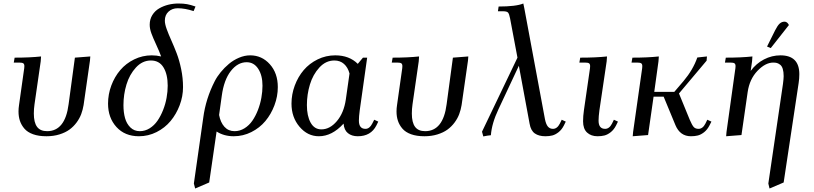

<svg xmlns="http://www.w3.org/2000/svg" viewBox="-20 -766 4616 1089"><path d="M58.1 -411.1 63 -439Q149.4 -439 212.9 -445.8L210.9 -418L175.8 -174.8Q171.9 -147.9 171.9 -122.1Q171.9 -71.3 190.2 -46.6Q208.5 -22 247.1 -22Q349.6 -22 369.1 -174.8L404.8 -439L492.2 -445.8L490.2 -421.9L454.1 -169.9Q449.7 -143.6 440.7 -119.1Q431.6 -94.7 414.6 -71.5Q397.5 -48.3 374.3 -31.2Q351.1 -14.2 317.4 -3.7Q283.7 6.8 243.2 6.8Q199.2 6.8 167.5 -4.6Q135.7 -16.1 118.4 -36.4Q101.1 -56.6 93 -80.6Q85 -104.5 85 -133.8Q85 -151.4 87.9 -169.9L115.2 -363.8Q118.2 -380.9 118.2 -391.1Q118.2 -402.8 111.8 -407Q105.5 -411.1 87.9 -411.1Z M592.8 -178.2Q592.8 -231 611.3 -280.8Q629.9 -330.6 662.1 -368.4Q694.3 -406.2 741.2 -429.2Q788.1 -452.1 840.8 -452.1Q867.7 -452.1 894 -445.8Q883.8 -474.1 866 -512.5Q848.1 -550.8 838.6 -576.9Q829.1 -603 829.1 -626Q829.1 -656.7 844 -680.7Q858.9 -704.6 883.1 -718.5Q907.2 -732.4 935.1 -739.3Q962.9 -746.1 992.2 -746.1Q1020.5 -746.1 1040.8 -742.4Q1061 -738.8 1088.9 -729L1078.1 -703.1Q1029.3 -719.2 987.8 -719.2Q957 -719.2 936 -700.2Q915 -681.2 915 -648.9Q915 -629.9 925.5 -600.8Q936 -571.8 951.4 -537.6Q966.8 -503.4 981.9 -464.1Q997.1 -424.8 1007.6 -373.8Q1018.1 -322.8 1018.1 -272Q1018.1 -219.2 999 -168.9Q980 -118.7 947.5 -79.6Q915 -40.5 867.9 -16.8Q820.8 6.8 768.1 6.8Q688 6.8 640.4 -45.7Q592.8 -98.1 592.8 -178.2ZM680.2 -169.9Q680.2 -128.4 689.2 -96.2Q698.2 -64 719.7 -43Q741.2 -22 772.9 -22Q802.7 -22 828.9 -38.3Q855 -54.7 873.3 -81.3Q891.6 -107.9 905 -141.8Q918.5 -175.8 924.8 -211.2Q931.2 -246.6 931.2 -279.8Q931.2 -344.7 907.2 -383.8Q883.3 -422.9 835.9 -422.9Q787.6 -422.9 751 -383.1Q714.4 -343.3 697.3 -286.6Q680.2 -230 680.2 -169.9Z M1079.6 274.9 1132.8 -98.1Q1147 -206.1 1197.8 -305.2Q1210.9 -331.1 1231.7 -356.4Q1252.4 -381.8 1278.3 -403.6Q1304.2 -425.3 1335.9 -438.7Q1367.7 -452.1 1398.9 -452.1Q1465.3 -452.1 1510.5 -401.6Q1555.7 -351.1 1555.7 -272Q1555.7 -219.2 1536.6 -168.7Q1517.6 -118.2 1485.1 -79.3Q1452.6 -40.5 1405.5 -16.8Q1358.4 6.8 1305.7 6.8Q1250.5 6.8 1208.5 -20L1166.5 269L1086.9 303.2ZM1222.7 -113.8Q1230.5 -71.8 1252.9 -46.9Q1275.4 -22 1310.5 -22Q1340.3 -22 1366.7 -38.3Q1393.1 -54.7 1411.4 -81.3Q1429.7 -107.9 1442.9 -141.8Q1456.1 -175.8 1462.4 -211.2Q1468.8 -246.6 1468.8 -279.8Q1468.8 -338.4 1444.6 -375.7Q1420.4 -413.1 1378.9 -413.1Q1328.1 -413.1 1289.1 -363Q1250 -313 1237.8 -222.2Z M1633.3 -178.2Q1633.3 -231 1651.9 -280.8Q1670.4 -330.6 1702.6 -368.4Q1734.9 -406.2 1781.7 -429.2Q1828.6 -452.1 1881.3 -452.1Q1960.9 -452.1 2009.3 -403.8L2038.6 -439H2062.5L2020.5 -141.1Q2015.6 -104.5 2015.6 -82Q2015.6 -35.2 2052.7 -35.2Q2076.2 -35.2 2091.3 -64.9L2102.5 -86.9L2125.5 -76.2L2114.7 -54.2Q2083.5 6.8 2009.3 6.8Q1975.1 6.8 1953.4 -10.7Q1931.6 -28.3 1928.7 -64.9Q1863.3 6.8 1788.6 6.8Q1724.6 6.8 1679 -46.9Q1633.3 -100.6 1633.3 -178.2ZM1720.7 -169.9Q1720.7 -108.4 1741.9 -70.3Q1763.2 -32.2 1802.7 -32.2Q1851.1 -32.2 1890.6 -78.9Q1930.2 -125.5 1941.4 -201.2L1962.4 -349.1Q1953.1 -383.8 1931.2 -403.3Q1909.2 -422.9 1876.5 -422.9Q1828.1 -422.9 1791.5 -383.1Q1754.9 -343.3 1737.8 -286.6Q1720.7 -230 1720.7 -169.9Z M2202.1 -411.1 2207 -439Q2293.5 -439 2356.9 -445.8L2355 -418L2319.8 -174.8Q2315.9 -147.9 2315.9 -122.1Q2315.9 -71.3 2334.2 -46.6Q2352.5 -22 2391.1 -22Q2493.7 -22 2513.2 -174.8L2548.8 -439L2636.2 -445.8L2634.3 -421.9L2598.1 -169.9Q2593.8 -143.6 2584.7 -119.1Q2575.7 -94.7 2558.6 -71.5Q2541.5 -48.3 2518.3 -31.2Q2495.1 -14.2 2461.4 -3.7Q2427.7 6.8 2387.2 6.8Q2343.3 6.8 2311.5 -4.6Q2279.8 -16.1 2262.5 -36.4Q2245.1 -56.6 2237.1 -80.6Q2229 -104.5 2229 -133.8Q2229 -151.4 2231.9 -169.9L2259.3 -363.8Q2262.2 -380.9 2262.2 -391.1Q2262.2 -402.8 2255.9 -407Q2249.5 -411.1 2231.9 -411.1Z M2713.9 -19 2915 -439 2873 -662.1Q2868.2 -687 2861.6 -694.6Q2855 -702.1 2833 -702.1H2804.2L2808.1 -729Q2907.2 -729 2948.2 -746.1L2954.1 -717.8L3070.8 -90.8Q3076.7 -61 3087.6 -48.1Q3098.6 -35.2 3116.2 -35.2Q3140.1 -35.2 3155.3 -64.9L3166 -86.9L3189 -76.2L3178.2 -54.2Q3166 -30.3 3147.9 -16.1Q3129.9 -2 3112.5 2.4Q3095.2 6.8 3073.2 6.8Q3036.6 6.8 3013.7 -9Q2990.7 -24.9 2983.9 -64L2922.9 -393.1L2807.1 -146Q2769.5 -66.9 2764.2 1Q2746.1 2.4 2721.2 7.8Z M3266.1 -411.1 3271 -439Q3359.4 -439 3422.9 -445.8L3420.9 -418L3379.9 -141.1Q3375 -104.5 3375 -82Q3375 -35.2 3412.1 -35.2Q3436 -35.2 3451.2 -64.9L3461.9 -86.9L3484.9 -76.2L3474.1 -54.2Q3461.9 -30.3 3443.8 -16.1Q3425.8 -2 3408.4 2.4Q3391.1 6.8 3369.1 6.8Q3332.5 6.8 3309.8 -14.2Q3287.1 -35.2 3287.1 -78.1Q3287.1 -107.9 3292 -141.1L3324.2 -363.8Q3327.1 -380.9 3327.1 -391.1Q3327.1 -402.8 3320.8 -407Q3314.5 -411.1 3296.9 -411.1Z M3562 -411.1 3566.9 -439Q3653.3 -439 3716.8 -445.8L3714.8 -418L3690.9 -245.1H3804.7L3856.9 -306.2Q3911.1 -370.6 3935.1 -439.9L3989.7 -445.8L3987.8 -421.9L3831.1 -235.8L3892.1 -86.9Q3904.8 -57.1 3914.3 -46.1Q3923.8 -35.2 3941.9 -35.2Q3965.8 -35.2 3981 -64.9L3991.7 -86.9L4015.1 -76.2L4003.9 -54.2Q3991.7 -30.3 3973.6 -16.1Q3955.6 -2 3938.2 2.4Q3920.9 6.8 3898.9 6.8Q3837.4 6.8 3811 -56.2L3744.1 -217.8H3687L3655.8 0L3568.8 6.8L3570.8 -17.1L3620.1 -363.8Q3623 -380.9 3623 -391.1Q3623 -402.8 3616.7 -407Q3610.4 -411.1 3592.8 -411.1Z M4091.8 -411.1 4096.7 -439Q4184.1 -439 4247.6 -445.8L4245.6 -418L4237.8 -363.8Q4268.6 -405.8 4313.2 -429Q4357.9 -452.1 4406.7 -452.1Q4513.7 -452.1 4513.7 -345.2Q4513.7 -320.3 4509.8 -294.9L4424.8 269L4344.7 303.2L4337.9 274.9L4420.9 -290Q4424.8 -320.3 4424.8 -334Q4424.8 -358.9 4419.7 -375.2Q4414.6 -391.6 4405 -398.9Q4395.5 -406.2 4386.7 -408.7Q4377.9 -411.1 4365.7 -411.1Q4321.3 -411.1 4276.4 -364.3Q4231.4 -317.4 4220.7 -244.1L4185.5 0L4098.6 6.8L4100.6 -17.1L4148.9 -363.8Q4151.9 -380.9 4151.9 -391.1Q4151.9 -402.8 4145.5 -407Q4139.2 -411.1 4121.6 -411.1ZM4330.6 -502 4376.5 -594.2Q4390.1 -621.1 4402.1 -632.1Q4414.1 -643.1 4429.7 -643.1Q4445.3 -643.1 4454.6 -624L4351.6 -493.2Z"/></svg>

Font: Dihjauti
Style: Bold Italic
Weight: 700
Italic angle: -9°
Designer: T. Christopher White
Version: Version 3.0.0